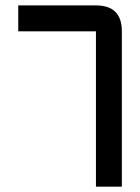

<svg xmlns="http://www.w3.org/2000/svg" viewBox="-20 -704 528 724"><path d="M439.5 -585.9V0H341.8V-585.9H48.8V-683.6H341.8Q439.5 -683.6 439.5 -585.9Z"/></svg>

Font: BabelStone Runic Beowulf
Style: Regular
Weight: 400
Designer: Andrew West
Foundry: BabelStone
Version: Version 7.004;November 9, 2023